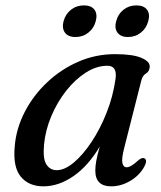

<svg xmlns="http://www.w3.org/2000/svg" viewBox="-20 -664 584 695"><path d="M430 -130Q419.5 -89.5 423 -74Q426.5 -58.5 438.5 -58.5Q453.5 -58.5 478 -81.5Q493.5 -95.5 502.5 -91Q515 -85 502.5 -61Q484.5 -28.5 451.2 -9Q418 10.5 382.5 10.5Q325 10.5 325 -46.5Q325 -61.5 328.2 -80.5Q331.5 -99.5 341 -133.5Q299.5 -63.5 246 -26.5Q192.5 10.5 137 10.5Q84 10.5 55 -24.8Q26 -60 33.5 -136.5Q39 -199.5 69.5 -258.8Q100 -318 149.8 -365.2Q199.5 -412.5 262.5 -440.2Q325.5 -468 396.5 -468Q460.5 -468 492 -454.5Q523.5 -441 522 -421.5Q520.5 -405 508.5 -398Q496.5 -391 492 -374.5ZM139.5 -141.5Q134.5 -90 147.8 -69Q161 -48 185.5 -48Q214 -48 247 -75.5Q280 -103 311.2 -150Q342.5 -197 365.8 -255.8Q389 -314.5 398 -377Q405.5 -426 369 -426Q329.5 -426 291 -401.5Q252.5 -377 220 -336Q187.5 -295 166 -244.2Q144.5 -193.5 139.5 -141.5ZM253 -530Q226.5 -530 215 -546Q203.5 -562 210 -587Q217 -613 237 -628.8Q257 -644.5 284 -644.5Q310.5 -644.5 322 -628.8Q333.5 -613 326.5 -587Q320 -562 300 -546Q280 -530 253 -530ZM443 -530Q417 -530 405.2 -546Q393.5 -562 400.5 -587Q407 -613 427 -628.8Q447 -644.5 473.5 -644.5Q500.5 -644.5 512.2 -628.8Q524 -613 516.5 -587Q510 -562 490 -546Q470 -530 443 -530Z"/></svg>

Font: Fraunces 9pt S000
Style: Italic
Weight: 400
Italic angle: -16°
Version: Version 1.000; ttfautohint (v1.8.3)